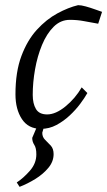

<svg xmlns="http://www.w3.org/2000/svg" viewBox="-20 -488 416 745"><path d="M139 12Q90 12 65 -26Q40 -64 40 -122Q40 -209 63 -270.5Q86 -332 123 -372.5Q160 -413 202.5 -436Q245 -459 283 -468Q295 -468 313 -463Q331 -458 349 -451.5Q367 -445 376 -442L361 -396Q332 -401 306 -406Q280 -411 251 -411Q215 -411 188 -384Q161 -357 143 -313.5Q125 -270 116 -219Q107 -168 107 -120Q107 -86 119.5 -65Q132 -44 163 -44Q196 -44 234 -75Q272 -106 297 -149L319 -127Q309 -109 291.5 -85.5Q274 -62 250.5 -40Q227 -18 199 -3Q171 12 139 12ZM56 237 45 220Q71 203 96 174.5Q121 146 121 111Q121 86 113 74Q105 62 105 47L125 0H152L144 27Q144 44 155 54.5Q166 65 177 77Q188 89 188 110Q188 139 167.5 163.5Q147 188 117 206.5Q87 225 56 237Z"/></svg>

Font: Mate
Style: Italic
Weight: 400
Italic angle: -10.8°
Designer: Eduardo Rodriguez Tunni
Foundry: Eduardo Rodriguez Tunni
Version: Version 1.003; ttfautohint (v1.8.4.7-5d5b);gftools[0.9.24]